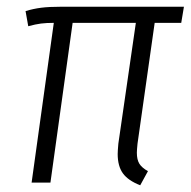

<svg xmlns="http://www.w3.org/2000/svg" viewBox="-20 -543 567 571"><path d="M389 -116Q387 -96 387 -89Q387 -68 394.5 -56Q402 -44 420 -34L397 8Q361 -6 345.5 -27.5Q330 -49 330 -85Q330 -94 332 -116L384 -475H196L130 0H74L140 -475Q118 -475 102 -473Q86 -471 64 -465L56 -510Q79 -517 102.5 -520Q126 -523 163 -523H527L519 -475H440Z"/></svg>

Font: Fira Sans Condensed Light
Style: Italic
Weight: 300
Width: 3
Italic angle: -8°
Designer: Carrois Corporate & Edenspiekermann AG
Foundry: Carrois Corporate GbR & Edenspiekermann AG
Version: Version 4.203